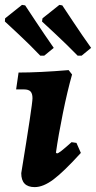

<svg xmlns="http://www.w3.org/2000/svg" viewBox="-42 -754 393 786"><path d="M251 -172 271 -169 289 -128Q219 -51 177 -19.5Q135 12 100 12Q45 12 45 -45Q91 -326 91 -352Q91 -371 83 -379.5Q75 -388 56 -388H24L34 -457Q119 -457 239 -467L253 -449Q234 -382 215.5 -291Q197 -200 187 -129L191 -126Q196 -126 209.5 -136.5Q223 -147 251 -172ZM-22 -666 -21 -679 48 -734 61 -732Q71 -717 103 -668.5Q135 -620 178 -558L139 -526H123Q79 -572 35 -613Q-9 -654 -22 -666ZM130 -666 132 -679 201 -734 213 -732Q223 -717 258.5 -663.5Q294 -610 331 -558L292 -526H276Q231 -572 187 -613Q143 -654 130 -666Z"/></svg>

Font: Alegreya ExtraBold
Style: Italic
Weight: 800
Italic angle: -7°
Designer: Juan Pablo del Peral
Foundry: Huerta Tipografica
Version: Version 2.007; ttfautohint (v1.6)